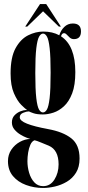

<svg xmlns="http://www.w3.org/2000/svg" viewBox="-20 -683 438 952"><path d="M194 249Q149 249 109 234.2Q69 219.5 44.2 190Q19.5 160.5 19.5 116Q19.5 84 36.2 59.2Q53 34.5 78.5 20.5Q104 6.5 130 6Q126.5 5 112.2 -0.2Q98 -5.5 81 -15.8Q64 -26 51.5 -41Q39 -56 39 -76Q39 -97.5 51.8 -111Q64.5 -124.5 81.2 -131Q98 -137.5 109.5 -137.5Q114 -137.5 115 -137Q105 -143.5 85.2 -163.2Q65.5 -183 49 -220.8Q32.5 -258.5 32.5 -319Q32.5 -399 57.2 -444Q82 -489 119.2 -507.8Q156.5 -526.5 194.5 -526.5Q240.5 -526.5 274 -508Q281 -532 298.5 -549.2Q316 -566.5 341 -566.5Q381.5 -566.5 381.5 -527.5Q381.5 -489 346.5 -489Q334.5 -489 326 -496.5Q317.5 -504 311 -511.2Q304.5 -518.5 297.5 -518.5Q287 -518.5 282.5 -503Q353.5 -456.5 353.5 -325.5Q353.5 -261 337.8 -220Q322 -179 297.2 -156.2Q272.5 -133.5 244.8 -124.5Q217 -115.5 193 -115.5Q163.5 -115.5 146.2 -121.5Q129 -127.5 125 -130Q124 -130.5 121 -130.5Q112 -130.5 95 -123.8Q78 -117 78 -101.5Q78 -84 114 -69.8Q150 -55.5 218 -43Q292.5 -29.5 333.5 2.8Q374.5 35 374.5 103Q374.5 145 357 173.2Q339.5 201.5 311.5 218Q283.5 234.5 252.2 241.8Q221 249 194 249ZM193 -125.5Q204 -125.5 212.5 -139.8Q221 -154 226 -196.2Q231 -238.5 231 -323.5Q231 -402.5 226.2 -444.2Q221.5 -486 213 -501.2Q204.5 -516.5 193.5 -516.5Q182.5 -516.5 173.8 -501.2Q165 -486 160 -443.8Q155 -401.5 155 -321.5Q155 -238.5 160 -196.2Q165 -154 173.5 -139.8Q182 -125.5 193 -125.5ZM194 240Q229.5 240 250 207.2Q270.5 174.5 270.5 132Q270.5 60.5 222 39.5Q206 33 183.8 23.8Q161.5 14.5 151.5 12.5Q138.5 17 130.8 34.2Q123 51.5 119.5 73.8Q116 96 116 116Q116 145.5 124.5 174Q133 202.5 150.2 221.2Q167.5 240 194 240ZM105 -551 178.5 -663H209L282 -551H272L193.5 -627L115 -551Z"/></svg>

Font: Imbue 100pt
Style: Bold
Weight: 700
Designer: Tyler Finck
Foundry: Etcetera Type Company
Version: Version 1.102; ttfautohint (v1.8.3)